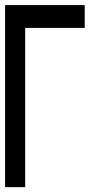

<svg xmlns="http://www.w3.org/2000/svg" viewBox="186 -548 361 774"><g transform="rotate(-90 367.0 -160.5)"><path d="M642 0V-240H0V-321H734V0Z"/></g></svg>

Font: Junicode SmExp
Style: Bold
Weight: 700
Width: 6
Designer: Peter S. Baker
Version: Version 2.205; ttfautohint (v1.8.4)